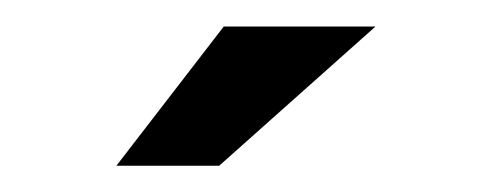

<svg xmlns="http://www.w3.org/2000/svg" viewBox="-20 -729 373 144"><path d="M67.3 -604.7H144.4L261.6 -709.1H147.8Z"/></svg>

Font: Anybody Thin
Style: Regular
Weight: 100
Designer: Tyler Finck
Foundry: Etcetera Type Company
Version: Version 1.114;gftools[0.9.25]